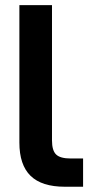

<svg xmlns="http://www.w3.org/2000/svg" viewBox="-20 -710 353 730"><path d="M53.7 -168V-690.4H177.7V-175.8Q177.7 -137.7 193.4 -122.6Q209 -107.4 249 -107.4H295.9V0H226.6Q138.7 0 96.2 -41.5Q53.7 -83 53.7 -168Z"/></svg>

Font: Dinish Expanded
Style: Bold
Weight: 700
Width: 7
Designer: Charles Nix
Foundry: Playbeing
Version: Version 2.005; ttfautohint (v1.8.3)